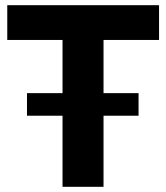

<svg xmlns="http://www.w3.org/2000/svg" viewBox="-20 -720 641 740"><path d="M593 -566H379V-361H514V-274H379V0H221V-274H84V-361H221V-566H8V-700H593Z"/></svg>

Font: Montserrat SemiBold
Style: Regular
Weight: 600
Designer: Julieta Ulanovsky
Foundry: Julieta Ulanovsky
Version: Version 6.001